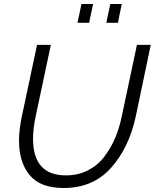

<svg xmlns="http://www.w3.org/2000/svg" viewBox="-20 -934 773 959"><path d="M367 -820 387 -914H445L425 -820ZM511 -820 531 -914H588L569 -820ZM75 -230Q75 -287 89 -352L165 -710H234L158 -352Q145 -290 145 -241Q145 -58 309 -58Q370 -58 419 -83Q468 -108 501 -151.5Q534 -195 555 -244.5Q576 -294 588 -352L664 -710H733L658 -352Q624 -195 534 -95Q444 5 298 5Q181 5 128 -59.5Q75 -124 75 -230Z"/></svg>

Font: Raleway-v4020
Style: Italic
Weight: 400
Italic angle: -12°
Designer: Matt McInerney, Pablo Impallari, Rodrigo Fuenzalida
Foundry: Matt McInerney, Pablo Impallari, Rodrigo Fuenzalida
Version: Version 4.020;PS 004.020;hotconv 1.0.88;makeotf.lib2.5.64775